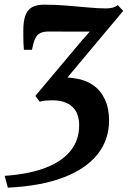

<svg xmlns="http://www.w3.org/2000/svg" viewBox="-52 -582 561 844"><path d="M-17.5 243 -31.5 191Q75.5 183.5 148.2 155.5Q221 127.5 258.5 80.5Q296 33.5 296 -30.5Q296 -85.5 265.2 -113.2Q234.5 -141 179 -141Q161.5 -141 147.5 -139.8Q133.5 -138.5 122.5 -135L103.5 -160.5L305 -400.5L342.5 -443Q315 -443 285.5 -443Q256 -443 225.2 -443.2Q194.5 -443.5 163 -443.5Q139.5 -443.5 125 -436.5Q110.5 -429.5 102.5 -412Q94.5 -394.5 88.5 -363H53Q52 -378 51.2 -391.8Q50.5 -405.5 50.5 -419.2Q50.5 -433 50.5 -448Q50.5 -488 59.2 -513Q68 -538 88 -549.8Q108 -561.5 141.5 -561.5Q189 -561.5 239.5 -557.5Q290 -553.5 335.5 -549.2Q381 -545 413.5 -545Q431.5 -545 444 -548.5Q456.5 -552 466 -559.5L489.5 -534L244.5 -241.5Q251.5 -241 260.5 -240Q269.5 -239 280 -237Q324 -231 357.2 -207.8Q390.5 -184.5 409 -145.2Q427.5 -106 427.5 -52.5Q427.5 33 376.2 97Q325 161 225.8 198.5Q126.5 236 -17.5 243Z"/></svg>

Font: Merriweather 36pt
Style: Bold Italic
Weight: 700
Italic angle: -7.8°
Version: Version 2.101